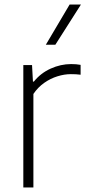

<svg xmlns="http://www.w3.org/2000/svg" viewBox="-20 -828 382 848"><path d="M83 0V-540.5H121.5L125.5 -467.5H129.5Q159.5 -505 203.8 -525Q248 -545 294 -545Q306 -545 316 -544.2Q326 -543.5 336 -541.5V-498Q325.5 -499.5 315.2 -500Q305 -500.5 292.5 -500.5Q264.5 -500.5 233.8 -491Q203 -481.5 175.2 -462Q147.5 -442.5 127.5 -413V0ZM182.5 -630.5 287.5 -808H337.5L224.5 -630.5Z"/></svg>

Font: Encode Sans Condensed Thin ExtraLight
Style: Regular
Weight: 250
Version: Version 3.002